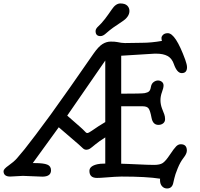

<svg xmlns="http://www.w3.org/2000/svg" viewBox="-30 -1006 1137 1094"><path d="M353 -347.2Q444.3 -268.6 452.4 -258.3Q460.4 -248 467.5 -248Q474.6 -248 492.7 -260.7Q510.7 -273.4 530.3 -286.1L569.8 -310.5V-661.1ZM1000 -184.1Q1034.7 -184.1 1034.7 -147.9Q1034.7 -130.4 1015.9 -106.7Q997.1 -83 982.2 -46.1Q967.3 -9.3 963.6 9Q960 27.3 956.1 41Q948.2 67.9 921.9 67.9Q904.8 67.9 893.3 55.2Q881.8 42.5 881.8 20.5Q881.8 18.6 881.8 16.6Q881.8 14.6 882.3 12.2Q805.2 0 662.6 0Q644 0 623 1.5L568.8 5.4Q540.5 7.8 522.5 7.8Q479.5 7.8 479.5 -32.2Q479.5 -60.1 525.4 -70.3Q541 -73.7 563 -73.7H569.8V-223.1Q534.2 -200.7 512.9 -182.9Q491.7 -165 482.4 -158.9Q473.1 -152.8 461.9 -152.8Q450.7 -152.8 441.7 -161.6Q432.6 -170.4 418.9 -182.6L304.7 -280.8L156.7 -76.7H169.9Q217.8 -76.7 239.3 -68.1Q260.7 -59.6 260.7 -35.6Q260.7 0.5 210.9 0.5L100.6 -3.9L28.3 0Q-9.8 0 -9.8 -30.8Q-9.8 -43 19.3 -63.2Q48.3 -83.5 66.2 -103.5Q84 -123.5 110.4 -156.2L172.9 -237.3L258.8 -353L368.2 -506.8L503.9 -701.7Q531.2 -740.7 554 -754.9Q576.7 -769 600.8 -769Q625 -769 636.7 -766.6Q663.1 -760.7 682.1 -760.7L779.3 -762.2Q832 -762.2 892.6 -772.9Q890.1 -780.8 890.1 -789.8Q890.1 -798.8 899.4 -807.9Q908.7 -816.9 926.3 -816.9Q970.2 -816.9 1025.4 -666Q1035.6 -637.7 1035.6 -623Q1035.6 -589.4 1005.4 -589.4Q978.5 -589.4 960.4 -641.6Q949.2 -673.8 924.6 -687Q899.9 -700.2 861.8 -700.2H849.6L660.6 -688.5V-472.2Q777.8 -472.2 794.4 -475.3Q811 -478.5 818.8 -485.1Q826.7 -491.7 829.8 -510.5Q833 -529.3 845.2 -538.3Q857.4 -547.4 870.1 -547.4Q882.8 -547.4 892.3 -539.8Q901.9 -532.2 901.9 -518.8Q901.9 -505.4 893.1 -481.9Q884.3 -458.5 884.3 -435.3Q884.3 -412.1 892.6 -389.2L906.2 -354Q910.6 -341.8 910.6 -326.9Q910.6 -312 899.7 -303.2Q888.7 -294.4 872.6 -294.4Q840.8 -294.4 833.3 -335.4Q825.7 -376.5 816.4 -388.4Q807.1 -400.4 783.2 -400.4H660.6V-73.2Q678.7 -72.8 701.2 -71.8L747.1 -69.8Q815.4 -66.4 848.1 -66.4Q880.9 -66.4 897.2 -77.1Q913.6 -87.9 937.5 -123.8Q961.4 -159.7 973.6 -171.9Q985.8 -184.1 1000 -184.1ZM542 -800.3Q514.6 -800.3 514.6 -829.1Q514.6 -842.3 530.8 -856.7Q546.9 -871.1 567.9 -897.9L586.4 -922.9Q595.7 -935.5 606.9 -952.1Q629.4 -986.3 655.8 -986.3Q682.1 -986.3 694.8 -974.1Q707.5 -961.9 707.5 -943.4Q707.5 -910.6 666.7 -883.8Q626 -856.9 614.7 -848.6L594.2 -833Q585.4 -826.2 570.8 -813.2Q556.2 -800.3 542 -800.3Z"/></svg>

Font: Oldenburg
Style: Regular
Weight: 400
Designer: Nicole Fally
Foundry: Nicole Fally
Version: Version 1.001